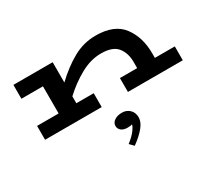

<svg xmlns="http://www.w3.org/2000/svg" viewBox="-156 -769 1576 1427"><g transform="rotate(-30 631.5 -55.5)"><path d="M1259 -119V0H788V-119H936V-172Q936 -249 896 -298.5Q856 -348 757 -348Q668 -348 579.5 -299Q491 -250 414 -178V-119H563V0H77V-119H262V-352H77V-471H414V-297Q502 -381 593.5 -432Q685 -483 788 -483Q949 -483 1018.5 -389.5Q1088 -296 1088 -158V-119ZM632 372 599 338Q644 304 668 272Q692 240 694 223Q685 229 653 229Q620 229 600.5 213.5Q581 198 581 173Q581 146 606.5 128.5Q632 111 672 111Q710 111 736.5 136Q763 161 763 204Q763 243 727.5 286Q692 329 632 372Z"/></g></svg>

Font: BioRhyme Expanded ExtraBold
Style: Regular
Weight: 800
Width: 7
Designer: Aoife Mooney
Foundry: Aoife Mooney Type
Version: Version 1.001